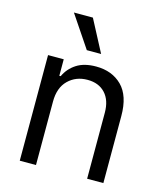

<svg xmlns="http://www.w3.org/2000/svg" viewBox="-116 -871 817 958"><g transform="rotate(15 292.5 -392.0)"><path d="M160.5 -328.1V0H76.7V-545.5H157.7V-460.2H164.8Q183.9 -501.8 223 -527.2Q262.1 -552.6 323.9 -552.6Q406.6 -552.6 457.6 -501.8Q508.5 -451 508.5 -346.6V0H424.7V-340.9Q424.7 -405.2 391.3 -441.2Q358 -477.3 299.7 -477.3Q239.7 -477.3 200.1 -438.4Q160.5 -399.5 160.5 -328.1ZM257.1 -619.3 146.3 -784.1H244.3L331 -619.3Z"/></g></svg>

Font: Inter Alia
Style: Regular
Weight: 400
Designer: Rasmus Andersson (Latin, Greek, Cyrillic etc.) and Evan from Shavian.info (Shavian, old style figures)
Foundry: Shavian.info
Version: Version 0.001;git-37ab20767